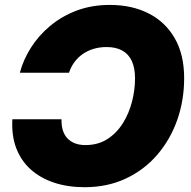

<svg xmlns="http://www.w3.org/2000/svg" viewBox="-20 -758 784 788"><path d="M430.7 -737.8Q521 -737.8 589.6 -703.1Q658.2 -668.5 697 -601.3Q735.8 -534.2 735.8 -437Q735.8 -346.2 707.3 -265.4Q678.7 -184.6 625 -122.3Q571.3 -60.1 495.8 -24.9Q420.4 10.3 327.1 10.3Q258.3 10.3 202.1 -8.3Q146 -26.9 106.2 -62.5Q66.4 -98.1 46.6 -150.1Q26.9 -202.1 30.8 -268.6H232.4Q231.9 -244.1 237.5 -224.6Q243.2 -205.1 255.6 -191.4Q268.1 -177.7 286.6 -170.2Q305.2 -162.6 330.6 -162.6Q382.8 -162.6 421.1 -187.5Q459.5 -212.4 484.6 -252.9Q509.8 -293.5 522 -341.6Q534.2 -389.6 534.2 -436Q534.2 -479 521 -507.6Q507.8 -536.1 481.9 -550.5Q456.1 -564.9 417.5 -564.9Q389.2 -564.9 364.5 -557.6Q339.8 -550.3 319.8 -536.4Q299.8 -522.5 285.4 -502.9Q271 -483.4 263.2 -459.5H61.5Q75.2 -511.7 106.4 -561.5Q137.7 -611.3 185.1 -651.1Q232.4 -690.9 294.2 -714.4Q356 -737.8 430.7 -737.8Z"/></svg>

Font: Inter 20pt Black
Style: Italic
Weight: 900
Italic angle: -9.3988°
Version: Version 4.001;git-66647c0bb